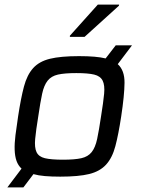

<svg xmlns="http://www.w3.org/2000/svg" viewBox="-20 -763 616 838"><path d="M12 0ZM12 55 74 -27Q59 -41 52 -61Q45 -81 44 -109Q43 -137 47.5 -173Q52 -209 59 -255Q71 -334 84.5 -385Q98 -436 124.5 -465.5Q151 -495 198 -506.5Q245 -518 325 -518Q401 -518 441 -508L485 -565H556L494 -483Q524 -456 523.5 -401.5Q523 -347 509 -255Q497 -176 483.5 -125Q470 -74 443 -44.5Q416 -15 369.5 -3.5Q323 8 243 8Q205 8 176 5.5Q147 3 126 -3L82 55ZM255 -66Q306 -66 335 -72.5Q364 -79 380 -99Q396 -119 404 -156.5Q412 -194 421 -255Q431 -317 434.5 -354Q438 -391 428 -411Q418 -431 391 -437.5Q364 -444 313 -444Q262 -444 233 -437.5Q204 -431 188 -411Q172 -391 164 -354Q156 -317 147 -255Q137 -194 133.5 -156.5Q130 -119 139.5 -99Q149 -79 176 -72.5Q203 -66 255 -66ZM285 -602ZM285 -602V-607L407 -743H500L499 -738L349 -602Z"/></svg>

Font: Azeri Sans
Style: Italic
Weight: 400
Designer: Hector Gatti & Omnibus-Type (original fonts) / Cristiano Sobral (main changes and remastering)
Foundry: Omnibus-Type
Version: Version 0.07;August 21, 2020;FontCreator 13.0.0.2681 64-bit;